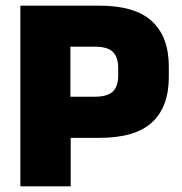

<svg xmlns="http://www.w3.org/2000/svg" viewBox="-20 -659 642 679"><path d="M174 -171.5V-317H315Q359.5 -317 378.8 -335Q398 -353 398 -392.5V-418Q398 -457.5 378.8 -475.8Q359.5 -494 315 -494H174V-639H331Q458 -639 517.5 -583.8Q577 -528.5 577 -423.5V-386.5Q577 -281 517.5 -226.2Q458 -171.5 332 -171.5ZM52 0V-639H229V-276.5L230 -194V0Z"/></svg>

Font: Anek Gujarati Medium ExtraBold
Style: Regular
Weight: 800
Version: Version 1.003